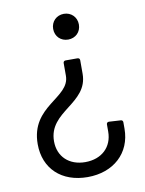

<svg xmlns="http://www.w3.org/2000/svg" viewBox="-81 -556 623 823"><g transform="rotate(-10 230.5 -144.5)"><path d="M254 -498C222 -498 198 -474 198 -442C198 -409 222 -386 254 -386C286 -386 310 -409 310 -442C310 -474 286 -498 254 -498ZM279 -300H227C221 -300 217 -296 217 -290V-235C217 -138 47 -134 47 33C47 140 121 209 234 209C347 209 425 138 425 32V4C425 -2 421 -6 415 -6L364 -9C358 -9 354 -5 354 1V32C354 99 307 144 235 144C165 144 118 100 118 33C118 -98 289 -101 289 -231V-290C289 -296 285 -300 279 -300Z"/></g></svg>

Font: Elastic
Style: elastic
Weight: 400
Designer: Jeremy Tribby
Foundry: Tribby Type
Version: Version 1.422;hotconv 1.0.109;makeotfexe 2.5.65596